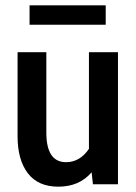

<svg xmlns="http://www.w3.org/2000/svg" viewBox="-20 -692 511 721"><path d="M423 -496V0H329L324 -45Q278 9 199 9Q123 9 84.5 -41.5Q46 -92 46 -180V-496H154V-194Q154 -83 228 -83Q280 -83 314 -133V-496ZM91 -672H377V-599H91Z"/></svg>

Font: Cabin Condensed SemiBold
Style: Regular
Weight: 600
Width: 3
Designer: Pablo Impallari
Foundry: Pablo Impallari. http://www.impallari.com Igino Marini. http://www.ikern.com
Version: Version 2.001